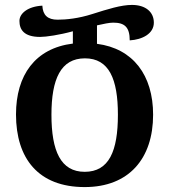

<svg xmlns="http://www.w3.org/2000/svg" viewBox="-20 -747 687 780"><path d="M324 13C504 13 602 -103 602 -281C602 -441 521 -550 374 -569V-644C401 -650 424 -655 440 -655C486 -655 507 -637 507 -583C558 -586 605 -610 605 -655C605 -698 572 -727 516 -727C472 -727 418 -710 355 -690C299 -672 249 -667 214 -667C174 -667 154 -685 152 -724C94 -721 59 -693 59 -662C59 -627 77 -597 143 -597C167 -597 222 -605 276 -620V-570C123 -551 45 -442 45 -282C45 -103 136 13 324 13ZM324 -49C227 -49 189 -133 189 -281C189 -426 227 -510 325 -510C423 -510 459 -426 459 -281C459 -133 423 -49 324 -49Z"/></svg>

Font: Noto Serif Georgian ExtraCondensed Bold
Style: Regular
Weight: 700
Width: 2
Designer: Monotype Design Team, Akaki Razmadze
Foundry: Google LLC
Version: Version 2.003